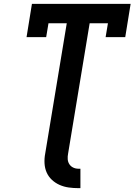

<svg xmlns="http://www.w3.org/2000/svg" viewBox="-20 -755 715 998"><path d="M388 223Q362 223 337 219.5Q312 216 289.5 206Q267 196 249.5 179.5Q232 163 222.5 141.5Q213 120 211.5 94.5Q210 69 215 43L327 -634H232L220 -562H118L146 -735H659L631 -562H529L541 -634H446L334 43Q331 58 332 72.5Q333 87 340.5 98.5Q348 110 360.5 116Q373 122 388 122H398V223Z"/></svg>

Font: Iosevka Etoile
Style: Bold Italic
Weight: 700
Italic angle: -9°
Designer: Belleve Invis
Foundry: Belleve Invis
Version: Version 28.1.0; ttfautohint (v1.8.4)